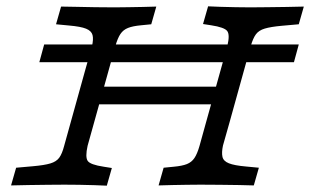

<svg xmlns="http://www.w3.org/2000/svg" viewBox="-20 -592 990 613"><path d="M105.6 -393.5 121 -450H933.9L918.5 -393.5ZM252.4 -369.4 273.4 -443.5Q279 -466.9 275.4 -480.2Q271.8 -493.5 254.8 -500.4Q237.9 -507.3 200.8 -510.5L158.9 -514.5L175 -571Q192.7 -571 221.8 -570.2Q250.8 -569.4 283.9 -569Q316.9 -568.5 345.2 -568.5H346Q366.9 -568.5 389.9 -569Q412.9 -569.4 435.5 -569.8Q458.1 -570.2 479 -571L462.9 -514.5L430.6 -511.3Q404 -508.9 388.7 -502.8Q373.4 -496.8 364.5 -483.5Q355.6 -470.2 348.4 -445.2L327.4 -369.4ZM187.1 -2.4Q162.1 -2.4 131.9 -2Q101.6 -1.6 71.4 -1.2Q41.1 -0.8 15.3 0L31.5 -56.5L85.5 -61.3Q121.8 -64.5 140.7 -70.2Q159.7 -75.8 169 -88.3Q178.2 -100.8 184.7 -125.8L252.4 -369.4H327.4L259.7 -126.6Q251.6 -90.3 260.1 -78.2Q268.5 -66.1 311.3 -59.7L337.1 -55.6L321 0.8Q305.6 0 281.9 -0.8Q258.1 -1.6 232.7 -2Q207.3 -2.4 184.7 -2.4H187.1ZM258.1 -258.9 275 -315.3H707.3L690.3 -258.9ZM637.9 -201.6 705.6 -444.4Q714.5 -480.6 705.6 -492.7Q696.8 -504.8 654 -511.3L628.2 -515.3L644.4 -571.8Q660.5 -571 683.9 -570.2Q707.3 -569.4 733.1 -569Q758.9 -568.5 780.6 -568.5H778.2Q804 -568.5 834.3 -569Q864.5 -569.4 894.8 -569.8Q925 -570.2 950 -571L933.9 -514.5L879.8 -509.7Q844.4 -506.5 825.4 -500.8Q806.5 -495.2 797.2 -482.7Q787.9 -470.2 780.6 -445.2L712.9 -201.6ZM619.4 -2.4Q598.4 -2.4 575.8 -2Q553.2 -1.6 530.2 -1.2Q507.3 -0.8 486.3 0L502.4 -56.5L534.7 -59.7Q561.3 -62.1 576.6 -68.1Q591.9 -74.2 600.8 -87.5Q609.7 -100.8 616.9 -125.8L637.9 -201.6H712.9L691.9 -127.4Q687.1 -104.8 690.3 -91.1Q693.5 -77.4 710.9 -70.6Q728.2 -63.7 764.5 -60.5L806.5 -56.5L790.3 0Q772.6 -0.8 743.5 -1.2Q714.5 -1.6 681.9 -2Q649.2 -2.4 620.2 -2.4H619.4Z"/></svg>

Font: Playfair 5pt SemiExpanded Light
Style: Italic
Weight: 300
Width: 6
Italic angle: -15.6°
Designer: Claus Eggers Sørensen
Foundry: Claus Eggers Sørensen
Version: Version 2.203